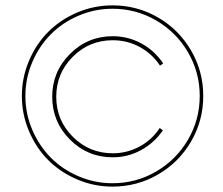

<svg xmlns="http://www.w3.org/2000/svg" viewBox="-20 -690 836 720"><path d="M402.8 -554.2Q460.4 -554.2 510.5 -526.9Q560.5 -499.5 591.8 -452.1L580.1 -443.8Q550.8 -488.3 504.2 -513.7Q457.5 -539.1 402.8 -539.1Q314.9 -539.1 252.9 -477.1Q190.9 -415 190.9 -327.1Q190.9 -239.3 252.9 -177.2Q314.9 -115.2 402.8 -115.2Q456.1 -115.2 502.7 -140.1Q549.3 -165 579.1 -210L590.8 -201.2Q559.1 -154.8 509.5 -127.4Q460 -100.1 402.8 -100.1Q308.6 -100.1 242.2 -166.7Q175.8 -233.4 175.8 -327.1Q175.8 -420.9 242.2 -487.5Q308.6 -554.2 402.8 -554.2ZM401.9 -669.9Q494.1 -669.9 572.5 -624.5Q650.9 -579.1 696.5 -500.7Q742.2 -422.4 742.2 -330.1Q742.2 -237.8 696.5 -159.4Q650.9 -81.1 572.5 -35.6Q494.1 9.8 401.9 9.8Q332.5 9.8 269.5 -17.1Q206.5 -43.9 161.1 -89.4Q115.7 -134.8 88.9 -197.8Q62 -260.7 62 -330.1Q62 -399.4 88.9 -462.4Q115.7 -525.4 161.1 -570.8Q206.5 -616.2 269.5 -643.1Q332.5 -669.9 401.9 -669.9ZM401.9 -2.9Q490.2 -2.9 565.7 -46.9Q641.1 -90.8 685.1 -166.3Q729 -241.7 729 -330.1Q729 -418.5 685.1 -493.9Q641.1 -569.3 565.7 -613.3Q490.2 -657.2 401.9 -657.2Q335.4 -657.2 274.9 -631.3Q214.4 -605.5 170.7 -561.5Q127 -517.6 101.1 -457Q75.2 -396.5 75.2 -330.1Q75.2 -263.7 101.1 -203.1Q127 -142.6 170.7 -98.6Q214.4 -54.7 274.9 -28.8Q335.4 -2.9 401.9 -2.9Z"/></svg>

Font: Human Sans Thin
Style: Regular
Weight: 100
Designer: Tim Radville
Foundry: Continuum
Version: Version 1.000;FEAKit 1.0